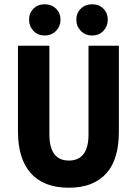

<svg xmlns="http://www.w3.org/2000/svg" viewBox="-20 -866 640 898"><path d="M302 12Q242 12 197.5 -5.5Q153 -23 123.5 -56.5Q94 -90 79 -138.5Q64 -187 64 -251V-652H211V-236Q211 -197 221 -170Q231 -143 251 -129Q271 -115 302 -115Q333 -115 353.5 -129Q374 -143 384 -170Q394 -197 394 -236V-652H536V-251Q536 -187 522 -138.5Q508 -90 478.5 -56.5Q449 -23 405 -5.5Q361 12 302 12ZM189 -700Q157 -700 136.5 -721.5Q116 -743 116 -774Q116 -805 136.5 -825.5Q157 -846 189 -846Q221 -846 242 -825.5Q263 -805 263 -774Q263 -743 242 -721.5Q221 -700 189 -700ZM411 -700Q379 -700 358 -721.5Q337 -743 337 -774Q337 -805 358 -825.5Q379 -846 411 -846Q443 -846 463.5 -825.5Q484 -805 484 -774Q484 -743 463.5 -721.5Q443 -700 411 -700Z"/></svg>

Font: Source Code Pro ExtraLight
Style: Bold
Weight: 700
Monospace: yes
Version: Version 1.018;hotconv 1.0.116;makeotfexe 2.5.65601